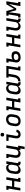

<svg xmlns="http://www.w3.org/2000/svg" viewBox="3126 -3915 948 7240"><g transform="rotate(-90 3600.0 -295.0)"><path d="M36 0 109 -446H63V-530H220L184 -315H407L443 -530H540L466 -84H513V0H355L393 -231H170L132 0Z M804 8Q775 8 749.5 0Q724 -8 705 -26Q686 -44 676 -69Q666 -94 662 -120.5Q658 -147 659.5 -175Q661 -203 666 -231L684 -341Q688 -366 696 -391Q704 -416 717.5 -439Q731 -462 750.5 -481.5Q770 -501 793.5 -514Q817 -527 842.5 -532.5Q868 -538 894 -538Q919 -538 942 -531.5Q965 -525 982.5 -510Q1000 -495 1010.5 -474Q1021 -453 1026 -430L1043 -530H1140L1071 -116Q1070 -108 1071 -100Q1072 -92 1076.5 -86.5Q1081 -81 1088.5 -78.5Q1096 -76 1104 -76H1122V8H1090Q1068 8 1046.5 3.5Q1025 -1 1008 -13.5Q991 -26 981.5 -45.5Q972 -65 972 -86Q958 -64 939.5 -45.5Q921 -27 899 -14.5Q877 -2 852.5 3Q828 8 804 8ZM855 -76Q871 -76 886.5 -79Q902 -82 916.5 -89Q931 -96 944 -107Q957 -118 965.5 -132Q974 -146 979 -161.5Q984 -177 987 -192L1005 -302Q1008 -320 1009 -337.5Q1010 -355 1008 -372Q1006 -389 999.5 -405Q993 -421 981 -432.5Q969 -444 952.5 -449Q936 -454 918 -454Q901 -454 884.5 -450.5Q868 -447 852.5 -439Q837 -431 823.5 -418.5Q810 -406 801 -391Q792 -376 786.5 -360Q781 -344 778 -327L760 -217Q757 -200 756.5 -182.5Q756 -165 759.5 -149Q763 -133 771 -118.5Q779 -104 792 -94Q805 -84 821.5 -80Q838 -76 855 -76Z M1688 159H1595L1622 0H1555L1567 -74Q1556 -55 1541 -39Q1526 -23 1507 -12Q1488 -1 1467 3.5Q1446 8 1426 8Q1398 8 1371 0Q1344 -8 1323 -25Q1302 -42 1289.5 -66Q1277 -90 1272 -117.5Q1267 -145 1268 -173.5Q1269 -202 1274 -231L1309 -446H1263V-530H1420L1368 -217Q1365 -200 1364.5 -183Q1364 -166 1366.5 -150Q1369 -134 1376 -119.5Q1383 -105 1395 -95Q1407 -85 1423 -80.5Q1439 -76 1456 -76Q1472 -76 1487.5 -79Q1503 -82 1517.5 -89Q1532 -96 1544.5 -107.5Q1557 -119 1565.5 -132.5Q1574 -146 1579 -161.5Q1584 -177 1587 -192L1643 -530H1740L1666 -84H1729Z M2158 8Q2132 8 2108 3.5Q2084 -1 2063.5 -13Q2043 -25 2028.5 -44Q2014 -63 2007.5 -86Q2001 -109 2001 -134.5Q2001 -160 2005 -185L2048 -446H1909V-530H2159L2099 -171Q2096 -154 2096.5 -137Q2097 -120 2104.5 -105.5Q2112 -91 2126.5 -83.5Q2141 -76 2158 -76Q2173 -76 2188.5 -82.5Q2204 -89 2215.5 -101.5Q2227 -114 2234.5 -129Q2242 -144 2246 -159L2338 -136Q2329 -107 2312.5 -79.5Q2296 -52 2271.5 -31.5Q2247 -11 2217 -1.5Q2187 8 2158 8ZM2142 -611Q2126 -611 2110.5 -616.5Q2095 -622 2085.5 -634.5Q2076 -647 2073.5 -663.5Q2071 -680 2074 -697Q2076 -708 2082 -719Q2088 -730 2098 -737Q2108 -744 2119.5 -746.5Q2131 -749 2142 -749Q2159 -749 2174 -743.5Q2189 -738 2198.5 -725.5Q2208 -713 2210.5 -696.5Q2213 -680 2210 -663Q2209 -652 2203 -641Q2197 -630 2187 -623Q2177 -616 2165.5 -613.5Q2154 -611 2142 -611Z M2654 8Q2623 8 2593 2Q2563 -4 2537.5 -19Q2512 -34 2494.5 -57.5Q2477 -81 2468.5 -109.5Q2460 -138 2460.5 -169Q2461 -200 2466 -231L2484 -341Q2488 -368 2497.5 -395Q2507 -422 2524 -445.5Q2541 -469 2564 -488Q2587 -507 2613.5 -518Q2640 -529 2667 -535Q2694 -541 2722 -541Q2753 -541 2782.5 -533.5Q2812 -526 2837 -511Q2862 -496 2880 -472.5Q2898 -449 2906.5 -420.5Q2915 -392 2915 -361Q2915 -330 2909 -299L2891 -189Q2887 -162 2877.5 -135.5Q2868 -109 2851.5 -85Q2835 -61 2812 -42.5Q2789 -24 2762.5 -12.5Q2736 -1 2708.5 3.5Q2681 8 2654 8ZM2655 -76Q2672 -76 2689 -79Q2706 -82 2722 -90Q2738 -98 2751 -110.5Q2764 -123 2773.5 -138Q2783 -153 2788.5 -169.5Q2794 -186 2797 -203L2815 -313Q2818 -330 2818.5 -347.5Q2819 -365 2815.5 -381.5Q2812 -398 2804 -412.5Q2796 -427 2782.5 -436.5Q2769 -446 2752 -450Q2735 -454 2718 -454Q2701 -454 2684.5 -450.5Q2668 -447 2652 -439Q2636 -431 2623 -418.5Q2610 -406 2601 -391Q2592 -376 2586.5 -360Q2581 -344 2578 -327L2560 -217Q2557 -200 2556.5 -182.5Q2556 -165 2559.5 -149Q2563 -133 2571 -118.5Q2579 -104 2592 -94Q2605 -84 2621.5 -80Q2638 -76 2655 -76Q2655 -76 2655 -76Q2655 -76 2655 -76Z M3036 0 3109 -446H3063V-530H3220L3184 -315H3407L3443 -530H3540L3466 -84H3513V0H3355L3393 -231H3170L3132 0Z M3804 8Q3775 8 3749.5 0Q3724 -8 3705 -26Q3686 -44 3676 -69Q3666 -94 3662 -120.5Q3658 -147 3659.5 -175Q3661 -203 3666 -231L3684 -341Q3688 -366 3696 -391Q3704 -416 3717.5 -439Q3731 -462 3750.5 -481.5Q3770 -501 3793.5 -514Q3817 -527 3842.5 -532.5Q3868 -538 3894 -538Q3919 -538 3942 -531.5Q3965 -525 3982.5 -510Q4000 -495 4010.5 -474Q4021 -453 4026 -430L4043 -530H4140L4071 -116Q4070 -108 4071 -100Q4072 -92 4076.5 -86.5Q4081 -81 4088.5 -78.5Q4096 -76 4104 -76H4122V8H4090Q4068 8 4046.5 3.5Q4025 -1 4008 -13.5Q3991 -26 3981.5 -45.5Q3972 -65 3972 -86Q3958 -64 3939.5 -45.5Q3921 -27 3899 -14.5Q3877 -2 3852.5 3Q3828 8 3804 8ZM3855 -76Q3871 -76 3886.5 -79Q3902 -82 3916.5 -89Q3931 -96 3944 -107Q3957 -118 3965.5 -132Q3974 -146 3979 -161.5Q3984 -177 3987 -192L4005 -302Q4008 -320 4009 -337.5Q4010 -355 4008 -372Q4006 -389 3999.5 -405Q3993 -421 3981 -432.5Q3969 -444 3952.5 -449Q3936 -454 3918 -454Q3901 -454 3884.5 -450.5Q3868 -447 3852.5 -439Q3837 -431 3823.5 -418.5Q3810 -406 3801 -391Q3792 -376 3786.5 -360Q3781 -344 3778 -327L3760 -217Q3757 -200 3756.5 -182.5Q3756 -165 3759.5 -149Q3763 -133 3771 -118.5Q3779 -104 3792 -94Q3805 -84 3821.5 -80Q3838 -76 3855 -76Z M4144 0 4158 -84Q4175 -84 4192 -86.5Q4209 -89 4225 -98Q4241 -107 4253.5 -120Q4266 -133 4275 -149Q4284 -165 4290 -181.5Q4296 -198 4300.5 -214.5Q4305 -231 4308 -248Q4311 -265 4313 -282L4341 -446H4294V-530H4740L4666 -84H4713V0H4555L4629 -446H4437L4408 -270Q4404 -244 4399 -218.5Q4394 -193 4385.5 -168Q4377 -143 4364.5 -119Q4352 -95 4334.5 -74Q4317 -53 4294 -37Q4271 -21 4246 -12.5Q4221 -4 4195 -2Q4169 0 4144 0Z M5055 8Q5027 8 5000 4Q4973 0 4949 -10.5Q4925 -21 4905.5 -39Q4886 -57 4875.5 -81Q4865 -105 4863.5 -132.5Q4862 -160 4867 -188L4909 -446H4863V-530H5020L4981 -295Q4997 -306 5015 -313.5Q5033 -321 5050.5 -325.5Q5068 -330 5086.5 -331.5Q5105 -333 5123 -333Q5161 -333 5196 -323Q5231 -313 5254.5 -287Q5278 -261 5284.5 -224.5Q5291 -188 5285 -151Q5281 -127 5271 -102.5Q5261 -78 5243 -58.5Q5225 -39 5202 -26Q5179 -13 5154 -5.5Q5129 2 5104.5 5Q5080 8 5055 8ZM5057 -76Q5071 -76 5085 -77.5Q5099 -79 5113 -83Q5127 -87 5140 -93.5Q5153 -100 5164 -110.5Q5175 -121 5181.5 -134.5Q5188 -148 5190 -162Q5192 -175 5190 -189Q5188 -203 5181 -213.5Q5174 -224 5163 -231.5Q5152 -239 5139 -243Q5126 -247 5112.5 -248.5Q5099 -250 5085 -250Q5073 -250 5061 -249Q5049 -248 5037.5 -245.5Q5026 -243 5014 -239Q5002 -235 4991 -228Q4980 -221 4972.5 -210.5Q4965 -200 4963 -188L4961 -174Q4958 -153 4962 -132.5Q4966 -112 4980.5 -99Q4995 -86 5015 -81Q5035 -76 5057 -76Z M5436 0 5509 -446H5463V-530H5620L5584 -315H5807L5843 -530H5940L5866 -84H5913V0H5755L5793 -231H5570L5532 0Z M6226 8Q6198 8 6171 0Q6144 -8 6123 -25Q6102 -42 6089.5 -66Q6077 -90 6072 -117.5Q6067 -145 6068 -173.5Q6069 -202 6074 -231L6109 -446H6063V-530H6220L6168 -217Q6165 -200 6164.5 -183Q6164 -166 6166.5 -150Q6169 -134 6176 -119.5Q6183 -105 6195 -95Q6207 -85 6223 -80.5Q6239 -76 6256 -76Q6272 -76 6287.5 -79Q6303 -82 6317.5 -89Q6332 -96 6344.5 -107.5Q6357 -119 6365.5 -132.5Q6374 -146 6379 -161.5Q6384 -177 6387 -192L6443 -530H6540L6471 -116Q6470 -108 6471 -100Q6472 -92 6476.5 -86.5Q6481 -81 6488.5 -78.5Q6496 -76 6504 -76H6522V8H6490Q6469 8 6447.5 3.5Q6426 -1 6409.5 -12Q6393 -23 6383 -41.5Q6373 -60 6372 -81Q6361 -61 6345.5 -43.5Q6330 -26 6310.5 -14Q6291 -2 6269 3Q6247 8 6226 8Z M6558 0V-84H6616L6676 -446H6629V-530H6803L6884 -241L7060 -530H7173L7100 -84H7146V0H6989L7007 -106Q7020 -189 7039 -270.5Q7058 -352 7074 -435L6906 -159H6834L6757 -435Q6746 -353 6738 -270.5Q6730 -188 6716 -106L6698 0Z"/></g></svg>

Font: Iosevka Curly Slab MdEx
Style: Italic
Weight: 500
Width: 7
Italic angle: -9°
Monospace: yes
Designer: Belleve Invis
Foundry: Belleve Invis
Version: Version 11.0.0; ttfautohint (v1.8.3)